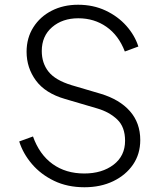

<svg xmlns="http://www.w3.org/2000/svg" viewBox="-20 -777 683 809"><path d="M336 12Q264 12 208 -15Q152 -42 114.5 -86Q77 -130 61 -181L119 -202Q146 -126 201.5 -86Q257 -46 335 -46Q410 -46 458.5 -83Q507 -120 507 -184Q507 -242 474 -273.5Q441 -305 390 -320L254 -360Q171 -384 131.5 -437.5Q92 -491 92 -559Q92 -617 120.5 -662Q149 -707 198 -732Q247 -757 309 -757Q373 -757 425 -732.5Q477 -708 512.5 -668Q548 -628 563 -581L506 -560Q480 -628 428.5 -664Q377 -700 310 -700Q243 -700 199.5 -662.5Q156 -625 156 -562Q156 -511 184.5 -475Q213 -439 282 -418L404 -382Q484 -358 527.5 -308.5Q571 -259 571 -187Q571 -128 540.5 -83.5Q510 -39 457 -13.5Q404 12 336 12Z"/></svg>

Font: Plus Jakarta Sans Light
Style: Regular
Weight: 300
Designer: Gumpita Rahayu
Foundry: Tokotype
Version: Version 2.006; ttfautohint (v1.8.4.7-5d5b)